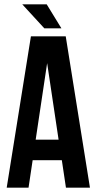

<svg xmlns="http://www.w3.org/2000/svg" viewBox="-20 -868 447 888"><path d="M396 0H285L266 -127H131L112 0H11L123 -700H284ZM145 -222H251L198 -576ZM196 -848 264 -737H185L83 -848Z"/></svg>

Font: BebasNeueW03-Regular
Style: Regular
Weight: 400
Designer: Ryoichi Tsunekawa
Foundry: Ryoichi Tsunekawa
Version: Version 1.30